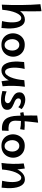

<svg xmlns="http://www.w3.org/2000/svg" viewBox="1504 -2348 865 3914"><g transform="rotate(90 1937.0 -391.5)"><path d="M180.2 -4.8 75.2 4.8Q80 -90.2 82.1 -191.1Q84.2 -292 82.9 -393.8Q81.5 -495.5 77.6 -593.9Q73.8 -692.2 66.2 -782.2L209 -804Q215 -616 209.5 -414.4Q204 -212.8 180.2 -4.8ZM551 11.5 410.2 0.2Q424 -57 430.9 -113.2Q437.8 -169.5 436.5 -219.6Q435.2 -269.8 425.8 -308.6Q416.2 -347.5 397.4 -369.8Q378.5 -392 349.2 -392Q318.5 -392 290.5 -362.5Q262.5 -333 240.1 -280.4Q217.8 -227.8 202.2 -157.1Q186.8 -86.5 180.2 -4.8L110.5 -129Q114.8 -168.5 129.2 -214.2Q143.8 -260 167 -304.5Q190.2 -349 221.8 -385.5Q253.2 -422 292.6 -443.9Q332 -465.8 378.5 -465.8Q435 -465.8 471.2 -435.2Q507.5 -404.8 527.9 -354Q548.2 -303.2 555.5 -240.9Q562.8 -178.5 560.6 -112.9Q558.5 -47.2 551 11.5Z M894.2 12Q815.9 12 763.7 -22Q711.5 -56 685.5 -110Q659.5 -164 659.5 -223Q659.5 -283 685.6 -338Q711.7 -393 763.9 -428Q816.1 -463 892.3 -463Q973.7 -463 1027.9 -428.5Q1082.2 -394 1109.4 -340Q1136.5 -286 1136.5 -226Q1136.5 -167 1109.4 -112Q1082.2 -57 1028.4 -22.5Q974.6 12 894.2 12ZM896.5 -51.8Q937.5 -51.8 962.8 -75.2Q988 -98.8 999.5 -135.5Q1011 -172.2 1011 -211.8Q1011 -247.9 997.5 -279.9Q984 -312 958.2 -332.4Q932.5 -352.8 894.4 -352.8Q858 -352.8 831.8 -332Q805.5 -311.2 792 -278.7Q778.5 -246.2 778.5 -210Q778.5 -167.5 793.6 -131.2Q808.8 -95 835.5 -73.4Q862.2 -51.8 896.5 -51.8Z M1417.5 12Q1361 12 1324.8 -16.9Q1288.5 -45.8 1268.1 -94.4Q1247.8 -143 1240.5 -203.1Q1233.2 -263.2 1235.4 -327.4Q1237.5 -391.5 1245 -450.2L1385.8 -461.5Q1372 -404.2 1365.1 -347.2Q1358.2 -290.2 1359.5 -239Q1360.8 -187.8 1370.2 -147.8Q1379.8 -107.8 1398.6 -84.8Q1417.5 -61.8 1446.8 -61.8Q1477.5 -61.8 1505.1 -92.1Q1532.8 -122.5 1555.6 -176.1Q1578.5 -229.8 1593.8 -301Q1609 -372.2 1615.5 -454L1669.8 -317.2Q1667.5 -276.5 1654.8 -231.1Q1642 -185.8 1620.5 -142.5Q1599 -99.2 1569 -64.4Q1539 -29.5 1500.9 -8.8Q1462.8 12 1417.5 12ZM1635.8 10Q1625.5 -56.5 1619.8 -114.5Q1614 -172.5 1612 -226.2Q1610 -280 1611.1 -335.9Q1612.2 -391.8 1615.5 -454L1749 -465.5Q1733 -349.2 1730.6 -235.8Q1728.2 -122.2 1739.2 -11.5Z M2024.2 21Q1976.2 21 1926.2 13Q1876.2 5 1835.5 -7L1843.8 -93.2Q1866.8 -84 1892.2 -75.9Q1917.8 -67.8 1946.2 -62.5Q1974.8 -57.2 2004.2 -57.2Q2033.2 -57.2 2050.8 -66.8Q2068.2 -76.2 2076.1 -90.8Q2084 -105.2 2084 -118.2Q2084 -140.2 2068 -155.5Q2052 -170.8 2026.8 -183.8Q2001.5 -196.8 1973.2 -211.2Q1945 -225.8 1919.8 -244.4Q1894.5 -263 1878.5 -289.6Q1862.5 -316.2 1862.5 -355Q1862.5 -395 1883.4 -421.2Q1904.2 -447.5 1938.2 -460.8Q1972.2 -474 2012.8 -474Q2062 -474 2114.2 -454.5Q2166.5 -435 2205 -400L2164.8 -331.2Q2136.5 -361.2 2103 -373.5Q2069.5 -385.8 2042.5 -385.8Q2016.8 -385.8 2001.4 -371Q1986 -356.2 1986 -334Q1986 -307.5 2003 -289.9Q2020 -272.2 2046.5 -260.1Q2073 -248 2102.8 -235.8Q2132.5 -223.5 2159 -208Q2185.5 -192.5 2202.5 -168.8Q2219.5 -145 2219.5 -108Q2219.5 -59 2192.4 -31Q2165.2 -3 2120.9 9Q2076.5 21 2024.2 21Z M2641.8 1Q2555.2 7 2497.9 -12.6Q2440.5 -32.2 2407.1 -74Q2373.8 -115.8 2358.1 -177.2Q2342.5 -238.8 2340.2 -316.5Q2337.2 -392 2335.9 -459.2Q2334.5 -526.5 2334.8 -589.8Q2335 -653 2336 -717L2481.2 -735.5Q2470.8 -647.2 2462.1 -569.5Q2453.5 -491.8 2447.9 -420.6Q2442.2 -349.5 2440.8 -279.8Q2440.2 -216 2464.9 -182.4Q2489.5 -148.8 2536.5 -138.1Q2583.5 -127.5 2648.2 -133.5ZM2614.5 -369.5Q2537.2 -386.5 2450.2 -385.5Q2363.2 -384.5 2279.5 -370.5L2266.8 -436Q2356.5 -456 2452 -461Q2547.5 -466 2628 -457Z M2953.2 12Q2874.9 12 2822.7 -22Q2770.5 -56 2744.5 -110Q2718.5 -164 2718.5 -223Q2718.5 -283 2744.6 -338Q2770.7 -393 2822.9 -428Q2875.1 -463 2951.3 -463Q3032.7 -463 3086.9 -428.5Q3141.2 -394 3168.4 -340Q3195.5 -286 3195.5 -226Q3195.5 -167 3168.4 -112Q3141.2 -57 3087.4 -22.5Q3033.6 12 2953.2 12ZM2955.5 -51.8Q2996.5 -51.8 3021.8 -75.2Q3047 -98.8 3058.5 -135.5Q3070 -172.2 3070 -211.8Q3070 -247.9 3056.5 -279.9Q3043 -312 3017.2 -332.4Q2991.5 -352.8 2953.4 -352.8Q2917 -352.8 2890.8 -332Q2864.5 -311.2 2851 -278.7Q2837.5 -246.2 2837.5 -210Q2837.5 -167.5 2852.6 -131.2Q2867.8 -95 2894.5 -73.4Q2921.2 -51.8 2955.5 -51.8Z M3806.2 9 3665.5 -2.2Q3679.2 -59.5 3686.1 -115.5Q3693 -171.5 3691.8 -221.2Q3690.5 -271 3681 -309.5Q3671.5 -348 3652.6 -370Q3633.8 -392 3604.5 -392Q3573.8 -392 3546.1 -361.6Q3518.5 -331.2 3495.6 -277.8Q3472.8 -224.2 3457.5 -153.1Q3442.2 -82 3435.8 -0.2L3381.5 -129Q3383.8 -169.8 3396.5 -215.9Q3409.2 -262 3430.8 -306.4Q3452.2 -350.8 3482.2 -386.8Q3512.2 -422.8 3550.4 -444.2Q3588.5 -465.8 3633.8 -465.8Q3690.2 -465.8 3726.5 -435.5Q3762.8 -405.2 3783.1 -354.9Q3803.5 -304.5 3810.8 -242.5Q3818 -180.5 3815.9 -115.1Q3813.8 -49.8 3806.2 9ZM3435.8 -0.2 3302.2 11.2Q3318.5 -105 3320.8 -218.4Q3323 -331.8 3312 -442.2L3415.5 -463.8Q3425.8 -397.2 3431.5 -339.2Q3437.2 -281.2 3439.2 -227.6Q3441.2 -174 3440.1 -118.2Q3439 -62.5 3435.8 -0.2Z"/></g></svg>

Font: Marhey Light
Style: Regular
Weight: 300
Designer: Nur Syamsi & Bustanul Arifin
Foundry: Namelatype
Version: Version 1.000